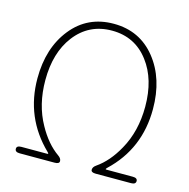

<svg xmlns="http://www.w3.org/2000/svg" viewBox="-108 -844 935 949"><g transform="rotate(15 359.5 -369.5)"><path d="M75 0Q51 0 51 -17Q51 -33 75 -33H207Q212 -33 212 -35Q212 -37 206 -43Q64 -181 64 -381Q64 -537 145 -638Q226 -739 359.5 -739Q493 -739 574 -638Q655 -537 655 -381Q655 -178 512 -43Q506 -37 506 -35Q506 -33 511 -33H645Q669 -33 669 -17Q669 0 645 0H464Q440 0 440 -14Q440 -28 456 -39Q517 -81 561 -161Q615 -257 615 -383Q615 -523 548 -611Q478 -704 360 -704Q242 -704 171 -611Q104 -523 104 -383Q104 -257 158 -161Q202 -81 262 -39Q278 -28 278 -14Q278 0 254 0Z"/></g></svg>

Font: Resource Han Rounded KR ExtraLight
Style: Regular
Weight: 250
Designer: Cyano Hao (round all glyphs); Ryoko NISHIZUKA 西塚涼子 (kana, bopomofo & ideographs); Paul D. Hunt (Latin, Greek & Cyrillic)
Foundry: Cyano Hao
Version: 0.990